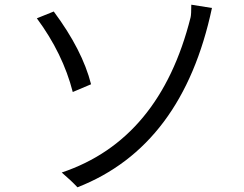

<svg xmlns="http://www.w3.org/2000/svg" viewBox="-20 -748 1040 818"><path d="M290 -356 368 -389Q331 -535 209 -699L137 -670Q248 -520 290 -356ZM243 -13Q284 22 310 50Q758 -125 883 -714L795 -728Q795 -686 792 -674Q661 -153 243 -13Z"/></svg>

Font: Sawarabi Gothic
Style: Regular
Weight: 400
Designer: mshio (mshio@users.sourceforge.jp)
Version: Version 20141215